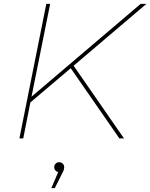

<svg xmlns="http://www.w3.org/2000/svg" viewBox="-20 -720 782 999"><path d="M363 -378 625 0H601L348 -365L138 -187L101 0H81L221 -700H241L144 -217L712 -700H742ZM314 150Q314 163 305 179L265 259H247L283 175Q274 174 268 166.5Q262 159 262 150Q262 139 269.5 131.5Q277 124 287 124Q299 124 306.5 131.5Q314 139 314 150Z"/></svg>

Font: Montserrat Alternates Thin
Style: Italic
Weight: 250
Italic angle: -11.3°
Designer: Julieta Ulanovsky
Foundry: Julieta Ulanovsky
Version: Version 7.200